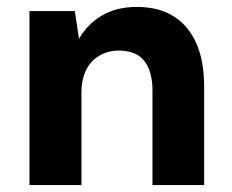

<svg xmlns="http://www.w3.org/2000/svg" viewBox="-20 -534 669 554"><path d="M65 0V-502H196L208 -422Q231 -463 273 -488.5Q315 -514 375 -514Q438 -514 481 -487Q524 -460 546.5 -409Q569 -358 569 -285V0H420V-272Q420 -327 397 -357.5Q374 -388 322 -388Q292 -388 267 -373.5Q242 -359 228.5 -332Q215 -305 215 -266V0Z"/></svg>

Font: DM Sans 16pt Black
Style: Regular
Weight: 900
Version: Version 4.004;gftools[0.9.30]